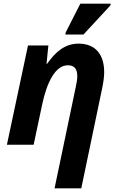

<svg xmlns="http://www.w3.org/2000/svg" viewBox="-20 -796 645 1056"><path d="M339 -606H439L587 -766L589 -776H422L342 -619ZM397 -319 280 240H427L542 -311C549 -344 553 -375 553 -399C553 -495 506 -556 412 -556C336 -556 285 -510 239 -445H236L246 -546H134L18 0H165L213 -226C238 -342 284 -437 353 -437C388 -437 405 -418 405 -377C405 -361 402 -341 397 -319Z"/></svg>

Font: Noto Sans
Style: Bold Italic
Weight: 700
Italic angle: -12°
Designer: Monotype Design Team
Foundry: Monotype Imaging Inc.
Version: Version 2.013